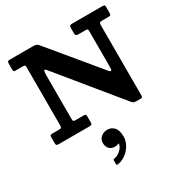

<svg xmlns="http://www.w3.org/2000/svg" viewBox="-244 -932 1403 1474"><g transform="rotate(-30 457.5 -194.5)"><path d="M110.7 -655Q129 -655 133.2 -651.6Q137.5 -648.2 137.5 -630V-121.8Q137.5 -104.5 133 -99.8Q128.5 -95 111 -95H59.2Q44.2 -95 38.4 -92Q32.5 -89 32.5 -73V-25.5Q32.5 -8 37.5 -4Q42.5 0 59.7 0H324.3Q338.8 0 345.6 -3.2Q352.5 -6.5 352.5 -22.3V-75.3Q352.5 -86.5 349.4 -90.8Q346.3 -95 335.3 -95H261.3Q245.5 -95 241.5 -99.4Q237.5 -103.8 237.5 -119.5V-507Q237.5 -543 244.3 -547.2Q251 -551.5 262.8 -537L697.5 -5.5Q705 3.2 712.2 7.9Q719.5 12.5 736.5 12.5H773.8Q786 12.5 789.3 7.6Q792.5 2.8 792.5 -8.7V-630Q792.5 -645 796.8 -650Q801 -655 815.8 -655H871.3Q889 -655 893.3 -659.7Q897.5 -664.5 897.5 -681.7V-734Q897.5 -745 891.5 -747.5Q885.5 -750 875.8 -750H609.3Q593 -750 587.8 -744.8Q582.5 -739.5 582.5 -723V-676.5Q582.5 -662 590 -658.5Q597.5 -655 611.3 -655H671.8Q685 -655 688.8 -651.1Q692.5 -647.2 692.5 -633.5V-321Q692.5 -289.3 685.8 -286.6Q679 -284 668 -296.8L312.5 -726Q304.8 -735.8 297.9 -741Q291 -746.3 280.9 -748.1Q270.8 -750 251.8 -750H57.7Q40.7 -750 36.6 -745.1Q32.5 -740.2 32.5 -722.7V-673Q32.5 -661.7 36.4 -658.4Q40.2 -655 52.2 -655ZM353.2 161.8Q353.2 193.8 371.2 213.3Q389.3 232.8 419.8 232.8Q439.3 232.8 450.5 226.8Q454.3 224.8 456.3 225Q458.3 225.3 457.8 229Q455 247.3 441.9 264.6Q428.8 282 409.9 294.1Q391 306.3 369.7 309Q359.7 310.5 359.7 318.8V351.3Q359.7 358.5 362.5 360Q365.3 361.5 371.8 360.8Q398 357.8 423.8 343.8Q449.5 329.8 470.4 307.4Q491.3 285 504 256.8Q516.8 228.5 516.8 197.5Q516.8 143 493.3 116.6Q469.8 90.2 432.8 90.2Q400.8 90.2 377 110Q353.2 129.8 353.2 161.8Z"/></g></svg>

Font: Besley
Style: Regular
Weight: 400
Designer: Owen Earl
Foundry: indestructible type*
Version: Version 4.000